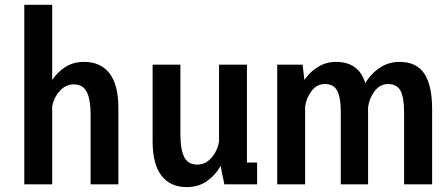

<svg xmlns="http://www.w3.org/2000/svg" viewBox="-20 -770 1865 802"><path d="M81.5 0V-750H198V-435.5Q219 -468.5 252.8 -490Q286.5 -511.5 331.5 -511.5Q400 -511.5 437.2 -463.8Q474.5 -416 474.5 -319V0H358.5V-291Q358.5 -354.5 342.5 -386Q326.5 -417.5 287.5 -417.5Q254.5 -417.5 230 -390.5Q205.5 -363.5 198 -327V0Z M760 11.5Q691.5 11.5 654.5 -36.2Q617.5 -84 617.5 -181V-500H733.5V-209Q733.5 -145.5 749.5 -114Q765.5 -82.5 804 -82.5Q839 -82.5 864 -111.8Q889 -141 895 -179.5V-500H1011.5V-91H1054V0H917L901.5 -77Q881 -39.5 845.2 -14Q809.5 11.5 760 11.5Z M1138 0V-500H1244L1251.5 -436Q1274 -469.5 1308.2 -490.5Q1342.5 -511.5 1383 -511.5Q1479 -511.5 1506 -422.5Q1528.5 -461.5 1565.8 -486.5Q1603 -511.5 1648 -511.5Q1719.5 -511.5 1752.2 -462.8Q1785 -414 1785 -313.5V0H1668V-300.5Q1668 -362.5 1653 -390.8Q1638 -419 1601.5 -419Q1567 -419 1544.5 -388.8Q1522 -358.5 1517.5 -322V0H1403.5V-300.5Q1403.5 -362.5 1388.8 -390.8Q1374 -419 1337 -419Q1303.5 -419 1281.5 -389.8Q1259.5 -360.5 1254.5 -325V0Z"/></svg>

Font: Trispace SemiCondensed Medium
Style: Regular
Weight: 500
Width: 4
Designer: Tyler Finck
Foundry: Etcetera Type Company
Version: Version 1.210; ttfautohint (v1.8.3)